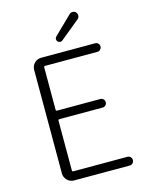

<svg xmlns="http://www.w3.org/2000/svg" viewBox="-136 -1019 844 1101"><g transform="rotate(-15 286.0 -468.0)"><path d="M164.1 0Q139.6 0 123 -17.1Q106.4 -34.2 106.4 -57.6V-670.9Q106.4 -695.3 123 -711.9Q139.6 -728.5 164.1 -728.5H483.4Q494.1 -728.5 501.5 -721.2Q508.8 -713.9 508.8 -703.6Q508.8 -693.4 501.5 -685.5Q494.1 -677.7 483.4 -677.7H172.9Q166 -677.7 166 -670.9V-418.9Q166 -412.1 172.9 -412.1H429.7Q440.4 -412.1 447.8 -404.8Q455.1 -397.5 455.1 -386.7Q455.1 -376 447.8 -368.7Q440.4 -361.3 429.7 -361.3H172.9Q166 -361.3 166 -353.5V-59.6Q166 -51.8 172.9 -51.8H494.1Q504.9 -51.8 512.2 -44.4Q519.5 -37.1 519.5 -26.4Q519.5 -15.6 512.2 -7.8Q504.9 0 494.1 0ZM306.6 -793Q300.8 -788.1 293.9 -788.1Q293 -788.1 292 -788.1Q283.2 -789.1 278.3 -794.9Q272.5 -800.8 272.5 -808.6Q272.5 -817.4 279.3 -824.2L385.7 -927.7Q393.6 -935.5 404.3 -935.5Q405.3 -935.5 405.3 -935.5Q417 -935.5 424.8 -926.8Q431.6 -918.9 431.6 -908.2Q431.6 -895.5 420.9 -886.7Z"/></g></svg>

Font: Gen Jyuu Gothic P Light
Style: Regular
Weight: 200
Designer: [Source Han Sans]
Ryoko NISHIZUKA  (kana & ideographs); Paul D. Hunt (Latin, Greek & Cyrillic); Wenlong ZHANG  (bopomofo
Version: Version 1.002.20150607